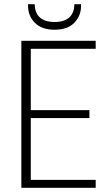

<svg xmlns="http://www.w3.org/2000/svg" viewBox="-20 -897 531 917"><path d="M127 -664V-371H407V-333H127V-38H437V0H82V-702H437V-664ZM367 -868Q367 -821 334.5 -788Q302 -755 241 -755Q179 -755 146.5 -788Q114 -821 114 -869V-877H146Q146 -836 170 -814Q194 -792 241 -792Q287 -792 311 -814Q335 -836 335 -877H367Z"/></svg>

Font: Fz Poppins ExtLt
Style: Regular
Weight: 200
Designer: Ninad Kale (Devanagari), Jonny Pinhorn (Latin)
Foundry: Indian Type Foundry
Version: Vit hóa bi Vntype.Com & FontZin.Com